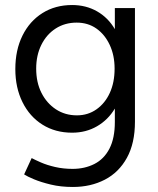

<svg xmlns="http://www.w3.org/2000/svg" viewBox="-20 -532 627 764"><path d="M270 212Q222 212 182.5 202.5Q143 193 115.5 181.5Q88 170 76 162L106 97Q119 104 143 114.5Q167 125 199.5 132.5Q232 140 269 140Q317 140 355.5 120.5Q394 101 415.5 59.5Q437 18 437 -47V-100Q410 -55 366 -29.5Q322 -4 267 -4Q200 -4 149 -36Q98 -68 69.5 -125.5Q41 -183 41 -257Q41 -333 69.5 -390.5Q98 -448 149 -480Q200 -512 267 -512Q322 -512 366 -487Q410 -462 437 -416V-500H517V-48Q517 38 485 96Q453 154 397 183Q341 212 270 212ZM286 -73Q330 -73 364 -97Q398 -121 417 -162.5Q436 -204 436 -259Q436 -312 416.5 -353.5Q397 -395 363.5 -418.5Q330 -442 285 -442Q238 -442 201.5 -418.5Q165 -395 144.5 -353.5Q124 -312 124 -259Q124 -204 145 -162.5Q166 -121 202.5 -97Q239 -73 286 -73Z"/></svg>

Font: Figtree
Style: Regular
Weight: 400
Designer: Erik Kennedy
Foundry: Erik Kennedy
Version: Version 2.002